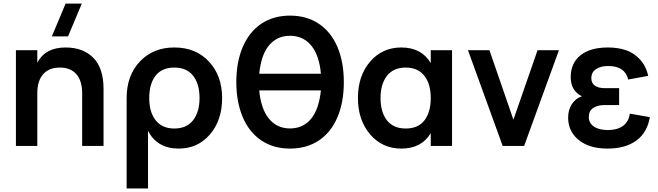

<svg xmlns="http://www.w3.org/2000/svg" viewBox="-20 -823 3712 1083"><path d="M441.4 -802.7 363.8 -617.7H272.5L350.1 -802.7ZM443.4 0V-297.4Q443.4 -366.7 410.9 -404.3Q378.4 -441.9 317.4 -441.9Q256.3 -441.9 223.4 -404.3Q190.4 -366.7 190.4 -297.4V0H69.8V-540H190.4V-469.7Q236.3 -555.2 349.1 -555.2Q449.2 -555.2 506.6 -496.8Q564 -438.5 564 -322.3V0Z M814.9 240.2H694.3V-270Q694.3 -397 769 -476.1Q843.8 -555.2 963.4 -555.2Q1084.5 -555.2 1158.7 -475.6Q1232.9 -396 1232.9 -270Q1232.9 -144 1164.1 -64.5Q1095.2 15.1 988.3 15.1Q866.2 15.1 814.9 -85.4ZM963.4 -98.1Q1032.7 -98.1 1069.1 -144.8Q1105.5 -191.4 1105.5 -270Q1105.5 -350.1 1069.1 -396Q1032.7 -441.9 963.4 -441.9Q893.1 -441.9 857.4 -395.8Q821.8 -349.6 821.8 -270Q821.8 -189.9 858.4 -144Q895 -98.1 963.4 -98.1Z M1615.7 15.1Q1522.5 15.1 1453.9 -31Q1385.3 -77.1 1349.1 -162.6Q1313 -248 1313 -359.9Q1313 -472.7 1349.1 -557.6Q1385.3 -642.6 1453.6 -689Q1522.5 -734.9 1615.7 -734.9Q1709.5 -734.9 1778.3 -689Q1847.2 -643.1 1883.3 -558.1Q1919.4 -472.7 1919.4 -359.9Q1919.4 -246.1 1883.3 -161.4Q1847.2 -76.7 1778.8 -30.8Q1710 15.1 1615.7 15.1ZM1442.4 -407.2H1790Q1786.6 -453.6 1772.5 -496.6Q1752.9 -556.2 1712.9 -588.6Q1672.9 -621.1 1615.7 -621.1Q1559.1 -621.1 1519.3 -588.6Q1479.5 -556.2 1460 -496.6Q1446.3 -453.1 1442.4 -407.2ZM1615.7 -98.6Q1672.9 -98.6 1712.6 -131.1Q1752.4 -163.6 1772 -223.6Q1785.6 -266.1 1790 -313H1442.4Q1445.8 -266.6 1460 -223.6Q1479.5 -164.1 1519.3 -131.3Q1559.1 -98.6 1615.7 -98.6Z M2409.7 -540H2529.8V0H2409.7V-72.3Q2357.9 15.1 2243.7 15.1Q2136.7 15.1 2067.9 -64.9Q1999 -145 1999 -270Q1999 -396 2067.9 -475.6Q2136.7 -555.2 2243.7 -555.2Q2357.4 -555.2 2409.7 -467.3ZM2268.6 -441.9Q2199.2 -441.9 2162.8 -395.3Q2126.5 -348.6 2126.5 -270Q2126.5 -189.9 2162.8 -144Q2199.2 -98.1 2268.6 -98.1Q2338.9 -98.1 2374.3 -144.3Q2409.7 -190.4 2409.7 -270Q2409.7 -350.1 2373.3 -396Q2336.9 -441.9 2268.6 -441.9Z M2936.5 0H2815.4L2619.6 -540H2740.7L2876 -147.9L3012.2 -540H3132.8Z M3406.7 15.1Q3303.7 15.1 3244.1 -33.4Q3184.6 -82 3184.6 -159.7Q3184.6 -203.6 3205.6 -235.6Q3226.6 -267.6 3262.2 -279.8Q3199.2 -311 3199.2 -388.2Q3199.2 -467.3 3254.4 -511.2Q3309.6 -555.2 3408.7 -555.2Q3464.8 -555.2 3509.3 -540.5Q3553.7 -525.9 3588.6 -489Q3623.5 -452.1 3636.2 -395L3523.4 -374.5Q3505.4 -450.7 3410.6 -450.7Q3367.7 -450.7 3341.6 -432.9Q3315.4 -415 3315.4 -381.8Q3315.4 -355 3335 -340.3Q3354.5 -325.7 3392.6 -325.7H3472.2V-230.5H3392.6Q3350.1 -230.5 3325.7 -213.9Q3301.3 -197.3 3301.3 -162.6Q3301.3 -128.9 3330.1 -109.1Q3358.9 -89.4 3409.7 -89.4Q3460.4 -89.4 3493.2 -112.3Q3525.9 -135.3 3532.7 -182.1L3645.5 -162.1Q3631.3 -75.7 3569.6 -30.3Q3507.8 15.1 3406.7 15.1Z"/></svg>

Font: Vela Sans Bd
Style: Bold
Weight: 700
Designer: Principal design: Mikhail Sharanda - project Manrope.
Design modification: Ravid Balaliev
Foundry: Mikhail Sharanda
Version: Version 1.001